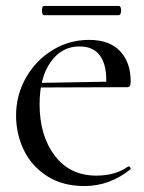

<svg xmlns="http://www.w3.org/2000/svg" viewBox="-20 -613 484 645"><path d="M34 -225Q34 -294 67.5 -352.5Q101 -411 157 -445Q213 -479 279 -479Q348 -479 383.5 -441Q419 -403 419 -340Q419 -329 416.5 -324.5Q414 -320 407 -320H336Q337 -328 337 -344Q337 -399 314.5 -428Q292 -457 247 -457Q187 -457 150 -404.5Q113 -352 113 -263Q113 -157 164 -90Q215 -23 304 -23Q368 -23 411 -54H412Q415 -54 417.5 -50.5Q420 -47 418 -44Q348 12 264 12Q190 12 138 -21.5Q86 -55 60 -109Q34 -163 34 -225ZM82 -334 364 -339V-320L83 -319ZM121 -578Q121 -593 128 -593H379Q383 -593 385 -588.5Q387 -584 387 -578Q387 -572 385 -567Q383 -562 379 -562H128Q121 -562 121 -578Z"/></svg>

Font: Cormorant Unicase Medium
Style: Regular
Weight: 500
Designer: Christian Thalmann (Catharsis Fonts)
Foundry: Catharsis Fonts
Version: Version 4.000